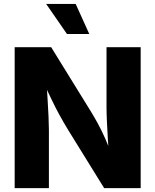

<svg xmlns="http://www.w3.org/2000/svg" viewBox="-20 -971 802 991"><path d="M55.7 0V-727.5H244.1L447.3 -398.4Q466.3 -367.7 485.1 -333.3Q503.9 -298.8 522.5 -257.1Q541 -215.3 559.6 -163.1L543 -157.7Q540 -197.3 537.1 -245.8Q534.2 -294.4 532 -340.3Q529.8 -386.2 529.8 -417V-727.5H706.1V0H517.6L331.1 -301.3Q307.1 -340.8 286.9 -377.7Q266.6 -414.6 245.8 -458.3Q225.1 -502 197.8 -559.1L219.2 -561Q222.7 -508.8 225.6 -459.2Q228.5 -409.7 230.5 -368.9Q232.4 -328.1 232.4 -301.8V0ZM325.7 -795.4 218.3 -950.7H370.6L440.9 -795.4Z"/></svg>

Font: Inter 16pt ExtraBold
Style: Regular
Weight: 800
Version: Version 4.001;git-66647c0bb